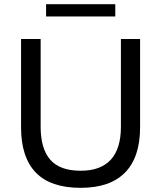

<svg xmlns="http://www.w3.org/2000/svg" viewBox="-20 -892 773 921"><path d="M367 9Q222 9 151.5 -64.5Q81 -138 81 -281V-705H175V-284Q175 -179 221 -126Q267 -73 367 -73Q463 -73 511.5 -126Q560 -179 560 -284V-705H652V-281Q652 -138 580 -64.5Q508 9 367 9ZM201 -813V-872H533V-813Z"/></svg>

Font: Mulish ExtraLight Medium
Style: Regular
Weight: 500
Version: Version 3.603